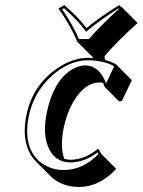

<svg xmlns="http://www.w3.org/2000/svg" viewBox="-20 -665 558 751"><path d="M282.2 -502Q256.8 -564 208.5 -631.8L231.4 -645Q262.2 -617.7 276.9 -603Q300.8 -578.6 318.4 -555.2Q365.2 -594.2 445.3 -645L461.9 -631.8L518.1 -575.2Q435.1 -500 388.7 -445.3L390.6 -430.7Q419.4 -422.9 437 -411.1L439 -408.2L495.6 -351.6L456.5 -269.5L445.8 -268.6L389.2 -325.2Q386.2 -334 383.3 -341.3Q376.5 -342.3 370.6 -342.3Q310.5 -342.3 266.6 -266.6Q241.7 -223.1 229.5 -166.5Q213.9 -92.3 231.4 -43.5Q243.7 -40.5 255.9 -40Q312 -41 361.8 -82H365.2L377.9 -61L434.6 -4.4Q368.7 66.4 287.6 66.4Q220.2 65.4 178.7 24.9L122.1 -31.7Q58.6 -97.2 84 -217.8Q107.9 -330.1 200.7 -395.5Q262.7 -438.5 324.2 -439Q335.4 -439 346.2 -438L338.9 -445.3ZM314 -409.2Q368.7 -407.7 395 -338.9L426.8 -405.8Q385.3 -428.7 324.2 -429.2Q247.6 -429.2 177.7 -363.8Q112.8 -302.2 93.8 -215.8Q67.4 -93.3 133.8 -34.2Q160.2 -11.7 195.3 -3.4Q212.9 0 231 0Q305.7 -1 365.2 -62.5L361.3 -68.8Q311 -30.3 255.9 -29.8Q191.9 -29.8 167 -93.8Q155.8 -123 155.8 -159.7Q156.2 -190.4 163.1 -225.1Q188 -343.8 255.4 -389.6Q284.2 -408.7 314 -409.2ZM288.6 -512.2H327.6Q372.6 -564.5 446.3 -631.3L444.8 -632.8Q369.6 -585 324.7 -547.4L316.9 -540.5L310.5 -549.3Q283.2 -585.9 230.5 -632.8L223.1 -628.9Q265.1 -567.4 288.6 -512.2Z"/></svg>

Font: Linux Biolinum Shadow O
Style: Italic
Weight: 400
Italic angle: -12°
Designer: Philipp H. Poll
Foundry: Philipp H. Poll
Version: Version 0.6.2